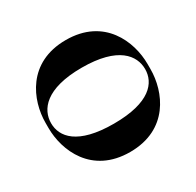

<svg xmlns="http://www.w3.org/2000/svg" viewBox="-152 -870 1061 1040"><g transform="rotate(-30 379.0 -350.0)"><path d="M698 -366C698 -506 619 -700 379 -700C139 -700 60 -506 60 -366V-334C60 -194 139 0 379 0C619 0 698 -194 698 -334ZM379 -177C152 -177 85 -264 85 -349C85 -434 152 -527 379 -527C606 -527 673 -434 673 -349C673 -264 606 -177 379 -177Z"/></g></svg>

Font: Space Cowgirl Black
Style: Regular
Weight: 900
Designer: Valery Marier
Foundry: Valery Marier
Version: Version 1.000;hotconv 1.0.109;makeotfexe 2.5.65596